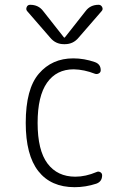

<svg xmlns="http://www.w3.org/2000/svg" viewBox="-20 -775 540 805"><path d="M190.4 -617.2 93.8 -728.5Q87.9 -735.4 91.8 -745.1Q95.7 -754.9 106.4 -754.9Q141.6 -754.9 161.1 -728.5L248 -618.2Q249 -617.2 250 -617.2L252 -618.2L338.9 -728.5Q358.4 -754.9 393.6 -754.9Q403.3 -754.9 408.2 -745.6Q413.1 -736.3 406.2 -728.5L309.6 -617.2Q287.1 -589.8 252 -589.8H248Q212.9 -589.8 190.4 -617.2ZM293 9.8Q193.4 9.8 140.6 -57.6Q87.9 -125 87.9 -259.8Q87.9 -402.3 143.1 -466.3Q198.2 -530.3 287.1 -530.3Q333 -530.3 377.9 -514.6Q402.3 -505.9 402.3 -480.5Q402.3 -471.7 394.5 -467.3Q386.7 -462.9 377.9 -465.8Q333 -483.4 289.1 -484.4Q216.8 -484.4 177.2 -428.2Q137.7 -372.1 137.7 -259.8Q137.7 -144.5 179.2 -89.4Q220.7 -34.2 295.9 -34.2Q338.9 -34.2 384.8 -53.7Q392.6 -57.6 400.4 -53.2Q408.2 -48.8 408.2 -40Q408.2 -13.7 383.8 -4.9Q338.9 9.8 293 9.8Z"/></svg>

Font: Rounded-L Mgen+ 1m light
Style: Regular
Weight: 200
Designer: [Source Han Sans]
Ryoko NISHIZUKA  (kana & ideographs); Paul D. Hunt (Latin, Greek & Cyrillic); Wenlong ZHANG  (bopomofo
Version: Version 1.059.20150602